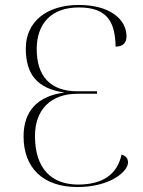

<svg xmlns="http://www.w3.org/2000/svg" viewBox="-20 -745 576 774"><path d="M292 9C425 9 496 -54 496 -90C496 -107 488 -116 470 -122C453 -43 395 -1 295 -1C187 -1 121 -66 121 -197C121 -302 184 -367 292 -367H371V-377H292C183 -377 128 -438 128 -547C128 -648 185 -715 298 -715C417 -715 444 -651 446 -557C474 -557 490 -571 490 -598C490 -670 419 -725 298 -725C165 -725 84 -655 84 -550C84 -446 129 -388 240 -372C133 -358 75 -299 75 -195C75 -68 154 9 292 9Z"/></svg>

Font: Noto Serif Display ExtraLight
Style: Regular
Weight: 200
Designer: Monotype Design Team
Foundry: Monotype Imaging Inc.
Version: Version 2.009